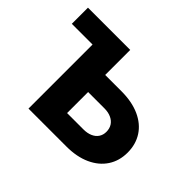

<svg xmlns="http://www.w3.org/2000/svg" viewBox="-122 -735 924 924"><g transform="rotate(45 340.5 -273.0)"><path d="M12.2 -545.9H205.1V-436H12.2ZM640.6 -187.5Q640.6 -131.8 613 -89.6Q585.4 -47.4 533.7 -23.7Q481.9 0 411.1 0H153.3V-545.9H299.8V-116.2H411.1Q437.5 -116.2 457 -124.8Q476.6 -133.3 487.1 -149.2Q497.6 -165 497.6 -186Q497.6 -208.5 487.1 -224.9Q476.6 -241.2 457 -250.2Q437.5 -259.3 411.1 -259.3H248.5V-375.5H411.1Q481.9 -375.5 533.9 -352.1Q585.9 -328.6 613.3 -286.1Q640.6 -243.7 640.6 -187.5Z"/></g></svg>

Font: Inter RS Variable
Style: Regular
Weight: 400
Designer: Rasmus Andersson (customised by Maria Ramos and Noel Pretorius)
Foundry: rsms
Version: Version 3.001;Glyphs 3.2.3 (3260)